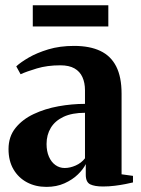

<svg xmlns="http://www.w3.org/2000/svg" viewBox="-20 -702 538 732"><path d="M157 10.5Q115.5 10.5 83 -6.8Q50.5 -24 31.5 -56.2Q12.5 -88.5 12.5 -133.5Q12.5 -181 39 -214Q65.5 -247 108.5 -267.2Q151.5 -287.5 202.8 -296.8Q254 -306 304 -306V-358Q304 -386.5 294.2 -408Q284.5 -429.5 264 -441.2Q243.5 -453 210 -453Q160 -453 120.8 -441.2Q81.5 -429.5 58.5 -419L42 -449Q58.5 -464.5 89.5 -482.5Q120.5 -500.5 164.2 -513.8Q208 -527 262.5 -527Q322 -527 362.2 -508Q402.5 -489 423 -448.8Q443.5 -408.5 443.5 -345V-37.5L487 -31.5V-6.5Q476.5 -4 458 -0.2Q439.5 3.5 417.5 6.2Q395.5 9 373 9Q341 9 324 0.8Q307 -7.5 307 -36V-76.5Q298 -57.5 277.2 -37.2Q256.5 -17 226 -3.2Q195.5 10.5 157 10.5ZM226.5 -61.5Q247 -61.5 268.5 -71Q290 -80.5 304 -98.5V-272Q255 -272 222.5 -256.8Q190 -241.5 173.8 -214.8Q157.5 -188 157.5 -153Q157.5 -125.5 166.5 -104.8Q175.5 -84 191.2 -72.8Q207 -61.5 226.5 -61.5ZM393 -682V-601H105V-682Z"/></svg>

Font: Merriweather 120pt
Style: Bold
Weight: 700
Designer: Eben Sorkin
Foundry: Eben Sorkin
Version: Version 2.100